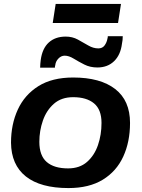

<svg xmlns="http://www.w3.org/2000/svg" viewBox="-20 -946 723 976"><path d="M328 10Q186 10 111.5 -49Q37 -108 36 -221Q36 -314 70.5 -389Q105 -464 175 -508Q245 -552 352 -552Q490 -552 565.5 -493.5Q641 -435 641 -321Q641 -225 606.5 -150Q572 -75 502.5 -32.5Q433 10 328 10ZM326 -90Q385 -90 422.5 -123Q460 -156 478 -208.5Q496 -261 496 -321Q496 -389 458 -420.5Q420 -452 352 -452Q292 -452 254 -418.5Q216 -385 198 -333Q180 -281 180 -225Q180 -155 217.5 -122.5Q255 -90 326 -90ZM184 -602Q184 -612 185 -622Q186 -632 187 -641Q195 -700 228 -730Q261 -760 314 -760Q348 -760 375.5 -745Q403 -730 428.5 -715Q454 -700 480 -700Q501 -700 512 -715.5Q523 -731 526 -749Q528 -755 528 -762H604Q604 -752 603 -742.5Q602 -733 600 -724Q593 -667 560 -635Q527 -603 475 -603Q438 -603 408.5 -618Q379 -633 354.5 -648Q330 -663 309 -663Q291 -663 277 -648.5Q263 -634 261 -615Q259 -609 259 -602ZM248 -829 263 -926H595L580 -829Z"/></svg>

Font: Georama Extended SemiBold
Style: Italic
Weight: 600
Width: 7
Italic angle: -9°
Designer: Jean-Baptiste Levee
Foundry: Production Type
Version: Version 1.000